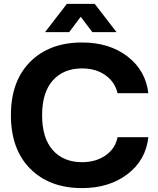

<svg xmlns="http://www.w3.org/2000/svg" viewBox="-20 -956 810 985"><path d="M401 9Q234 9 135 -90.5Q36 -190 36 -365Q36 -540 135 -639Q234 -738 401 -738Q541 -738 634 -666.5Q727 -595 741 -478H583Q570 -535 521 -570Q472 -605 401 -605Q306 -605 251 -543.5Q196 -482 196 -365Q196 -247 251 -185.5Q306 -124 401 -124Q472 -124 522 -159Q572 -194 583 -252H741Q728 -134 634 -62.5Q540 9 401 9ZM211 -791 323 -936H466L578 -791H454L394 -870L335 -791Z"/></svg>

Font: Mona Sans
Style: Bold
Weight: 700
Designer: Deni Anggara
Foundry: GitHub
Version: Version 2.000;Glyphs 3.2.3 (3260)